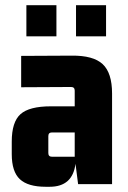

<svg xmlns="http://www.w3.org/2000/svg" viewBox="-20 -705 489 735"><path d="M196 -566H81V-685H196ZM386 -566H271V-685H386ZM170 10H155Q87 10 56 -19Q25 -48 25 -115V-163Q25 -238 58.5 -268Q92 -298 175 -298H266V-358Q266 -372 252 -372L61 -371V-491L254 -492Q337 -493 373 -459.5Q409 -426 409 -347V0H279L269 -78Q258 10 170 10ZM266 -105V-198H179Q165 -198 165 -184V-119Q165 -105 179 -105Z"/></svg>

Font: Gemunu Libre ExtraBold
Style: Regular
Weight: 800
Designer: Puspanada Ekanayake, Sola Matas, Pathum Egodawatta, Kosala Senevirathne
Foundry: mooniak
Version: Version 1.100